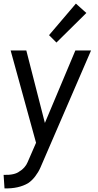

<svg xmlns="http://www.w3.org/2000/svg" viewBox="-30 -792 543 1065"><path d="M79 158Q92 151 104.5 137Q117 123 123 108L170 0L29 -512H116L219 -110L388 -512H475L194 138Q183 163 165 186.5Q147 210 126 224Q73 255 -5 253L-10 178Q52 180 79 158ZM242 -597 391 -772 449 -720 283 -556Z"/></svg>

Font: Bellota Text
Style: Bold Italic
Weight: 700
Italic angle: -7.5°
Designer: Kemie Guaida
Foundry: Kemie Guaida
Version: Version 4.001